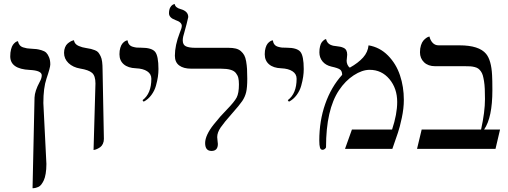

<svg xmlns="http://www.w3.org/2000/svg" viewBox="-20 -766 2615 988"><path d="M147.5 202.6 157.7 -263.7Q158.7 -297.4 184.6 -345.2Q194.8 -363.3 194.8 -378.4Q194.8 -403.3 132.3 -406.2Q32.7 -411.1 32.7 -476.1Q32.7 -496.6 36.9 -512.2Q41 -527.8 46.6 -535.4Q52.2 -543 58.1 -547.6Q64 -552.2 68.4 -553.2L72.3 -554.2Q74.7 -542 81.5 -533.7Q88.4 -525.4 99.9 -522Q111.3 -518.6 118.9 -517.3Q126.5 -516.1 137.7 -515.6Q156.7 -514.6 167.2 -513.4Q177.7 -512.2 193.6 -507.6Q209.5 -502.9 217.8 -494.9Q226.1 -486.8 232.4 -471.4Q238.8 -456.1 238.8 -434.6Q238.8 -418.5 219.2 -361.3Q203.1 -314 203.1 -235.8L218.8 77.6Q218.8 105.5 215.1 127.4Q211.4 149.4 205.3 162.1Q199.2 174.8 192.4 183.6Q185.5 192.4 177.5 195.8Q169.4 199.2 163.6 200.7Q157.7 202.1 152.8 202.4Q147.9 202.6 147.5 202.6Z M461.4 5.9 471.2 -336.4Q471.2 -376 453.6 -391.1Q436 -406.2 393.1 -413.1Q355.5 -419.4 332.5 -441.4Q309.6 -463.4 309.6 -494.1Q309.6 -509.8 314.7 -522.2Q319.8 -534.7 327.4 -541.3Q335 -547.9 342.5 -552.2Q350.1 -556.6 355.5 -557.6L360.4 -559.1Q361.8 -548.8 368.2 -541.3Q374.5 -533.7 385.5 -529.3Q396.5 -524.9 403.6 -522.9Q410.6 -521 422.4 -519Q439.9 -516.1 448.2 -514.2Q456.5 -512.2 468.5 -507.6Q480.5 -502.9 486.1 -495.8Q491.7 -488.8 497.6 -477.1Q503.4 -465.3 505.6 -447.8Q507.8 -430.2 507.8 -406.2L514.6 -51.3Q514.6 -37.1 509.3 -25.9Q503.9 -14.6 496.1 -9Q488.3 -3.4 480.2 0.2Q472.2 3.9 466.8 4.9Z M719.2 -242.7 713.4 -250.5Q758.8 -284.2 758.8 -360.8Q758.8 -385.3 737.5 -399.2Q716.3 -413.1 679.7 -414.6Q639.2 -416 616.9 -435.1Q594.7 -454.1 594.7 -486.8Q594.7 -505.9 599.1 -520Q603.5 -534.2 609.4 -541.3Q615.2 -548.3 621.3 -552.5Q627.4 -556.6 631.8 -557.6L636.2 -558.6Q638.2 -545.4 644.8 -537.1Q651.4 -528.8 663.1 -525.4Q674.8 -522 683.3 -521.2Q691.9 -520.5 707 -520.5Q760.7 -520.5 778.1 -499.5Q795.4 -478.5 795.4 -410.6Q795.4 -391.1 792.5 -370.8Q789.6 -350.6 782.5 -325Q775.4 -299.3 759 -277.1Q742.7 -254.9 719.2 -242.7Z M920.4 -558.1Q920.4 -535.2 936.8 -527.6Q953.1 -520 985.8 -520H1155.8Q1177.7 -520 1193.4 -516.1Q1209 -512.2 1219.7 -502.7Q1230.5 -493.2 1236.8 -481.7Q1243.2 -470.2 1246.6 -450.4Q1250 -430.7 1251.2 -410.9Q1252.4 -391.1 1252.4 -360.8Q1252.4 -315.4 1246.6 -291.3Q1240.7 -267.1 1226.6 -246.1Q1212.4 -225.1 1173.8 -181.6Q1133.8 -136.7 1115.7 -110.4Q1097.7 -84 1097.7 -60.5Q1097.7 -53.2 1099.4 -41.7Q1101.1 -30.3 1101.1 -25.4Q1101.1 10.7 1068.4 10.7Q1035.6 10.7 1035.6 -29.8Q1035.6 -49.8 1047.1 -74.5Q1058.6 -99.1 1079.6 -125.2Q1100.6 -151.4 1113.8 -166.3Q1127 -181.2 1146 -200.7Q1186 -241.7 1197.8 -264.2Q1209.5 -286.6 1209.5 -331.5Q1209.5 -352.1 1206.3 -365.2Q1203.1 -378.4 1193.8 -390.1Q1184.6 -401.9 1165.5 -407.2Q1146.5 -412.6 1116.2 -412.6H963.9Q924.3 -412.6 902.1 -429.2Q879.9 -445.8 879.9 -479Q879.9 -532.7 904.8 -596.7Q915.5 -621.6 915.5 -632.8Q915.5 -651.9 883.3 -662.6Q849.6 -674.8 849.6 -697.8Q849.6 -707 851.3 -714.6Q853 -722.2 855.5 -726.8Q857.9 -731.4 861.1 -735.1Q864.3 -738.8 867.4 -740.7Q870.6 -742.7 873 -743.7Q875.5 -744.6 877.4 -745.1L878.9 -745.6Q881.8 -726.6 909.2 -719.2Q948.7 -708.5 948.7 -678.2Q948.7 -675.8 940.2 -642.3Q931.6 -608.9 929.2 -601.6Q920.4 -575.2 920.4 -558.1Z M1466.8 -242.7 1460.9 -250.5Q1506.3 -284.2 1506.3 -360.8Q1506.3 -385.3 1485.1 -399.2Q1463.9 -413.1 1427.2 -414.6Q1386.7 -416 1364.5 -435.1Q1342.3 -454.1 1342.3 -486.8Q1342.3 -505.9 1346.7 -520Q1351.1 -534.2 1356.9 -541.3Q1362.8 -548.3 1368.9 -552.5Q1375 -556.6 1379.4 -557.6L1383.8 -558.6Q1385.7 -545.4 1392.3 -537.1Q1398.9 -528.8 1410.6 -525.4Q1422.4 -522 1430.9 -521.2Q1439.5 -520.5 1454.6 -520.5Q1508.3 -520.5 1525.6 -499.5Q1543 -478.5 1543 -410.6Q1543 -391.1 1540 -370.8Q1537.1 -350.6 1530 -325Q1522.9 -299.3 1506.6 -277.1Q1490.2 -254.9 1466.8 -242.7Z M1876.5 -532.7Q1934.6 -522.9 1976.6 -480.2Q2018.6 -437.5 2038.3 -378.4Q2058.1 -319.3 2058.1 -252Q2058.1 -208.5 2047.6 -159.4Q2037.1 -110.4 2027.8 -83.5L1999 0H1755.4L1791 -99.6H1997.6Q2023.9 -178.7 2023.9 -241.2Q2023.9 -311 1983.9 -358.9Q1943.8 -406.7 1882.3 -406.7Q1843.3 -406.7 1800 -378.4Q1756.8 -350.1 1724.6 -301.8Q1657.7 -202.1 1657.7 -8.8Q1657.7 -4.9 1652.1 0Q1646.5 4.9 1640.1 4.9Q1629.9 4.9 1626.5 -6.6Q1623 -18.1 1623 -42.5Q1623 -144 1653.6 -231.2Q1684.1 -318.4 1740.7 -380.9Q1740.7 -399.9 1730 -408Q1719.2 -416 1685.5 -423.3Q1655.8 -430.2 1639.6 -450Q1623.5 -469.7 1623.5 -496.6Q1623.5 -514.2 1627 -527.8Q1630.4 -541.5 1635.5 -548.1Q1640.6 -554.7 1645.8 -558.8Q1650.9 -563 1654.3 -564L1657.7 -564.9Q1660.6 -553.7 1666.5 -546.4Q1672.4 -539.1 1680.9 -535.4Q1689.5 -531.7 1695.8 -530.5Q1702.1 -529.3 1711.9 -528.3Q1724.1 -526.9 1731.4 -525.4Q1738.8 -523.9 1748 -519.8Q1757.3 -515.6 1762 -506.8Q1766.6 -498 1766.6 -484.9Q1766.6 -476.1 1765.1 -467.5Q1763.7 -459 1763.7 -453.1Q1763.7 -442.9 1768.3 -432.6Q1772.9 -422.4 1780.3 -418Q1823.7 -442.4 1848.4 -470Q1873 -497.6 1876.5 -532.7Z M2344.2 -532.7Q2445.3 -532.7 2481.4 -488.8Q2508.3 -456.1 2512.2 -379.4Q2513.7 -355 2513.7 -301.8Q2513.7 -161.1 2471.2 -99.6H2553.2L2529.8 0H2126L2149.9 -99.6H2455.6Q2475.6 -190.4 2475.6 -256.3Q2475.6 -286.1 2474.6 -308.3Q2473.6 -330.6 2470.7 -348.4Q2467.8 -366.2 2464.4 -378.2Q2460.9 -390.1 2454.3 -399.2Q2447.8 -408.2 2440.9 -413.1Q2434.1 -418 2422.9 -420.9Q2411.6 -423.8 2400.6 -424.6Q2389.6 -425.3 2373 -425.3H2218.8Q2183.1 -425.3 2162.1 -445.6Q2141.1 -465.8 2141.1 -497.1Q2141.1 -517.1 2146.2 -533Q2151.4 -548.8 2158.4 -556.9Q2165.5 -564.9 2172.6 -570.1Q2179.7 -575.2 2185.1 -576.7L2189.9 -578.1Q2194.3 -558.6 2206.3 -545.7Q2218.3 -532.7 2237.3 -532.7Z"/></svg>

Font: Libertinage
Style: f
Weight: 400
Designer: OSP
Foundry: OSP
Version: Version 1.0; 2008; OFL relea